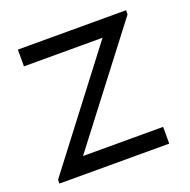

<svg xmlns="http://www.w3.org/2000/svg" viewBox="-102 -640 734 740"><g transform="rotate(-20 265.0 -270.0)"><path d="M20 0V-15.7L368.3 -471.3H46V-540H489.7V-523L141.7 -68.7H470.3V0Z"/></g></svg>

Font: Hauora
Style: Regular
Weight: 400
Designer: Wayne Shih
Foundry: WCYS
Version: Version 1.001